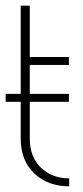

<svg xmlns="http://www.w3.org/2000/svg" viewBox="-20 -651 292 677"><path d="M224 -22V6Q150 6 101.5 -39Q53 -84 53 -163V-292H0V-320H53V-631H85V-450H223V-422H85V-320H223V-292H85V-163Q85 -97 124.5 -59.5Q164 -22 224 -22Z"/></svg>

Font: Poiret One
Style: Regular
Weight: 400
Designer: Denis Masharov (denis.masharov@gmail.com), Cyreal (Charset Expansion)
Foundry: Denis Masharov
Version: Version 1.101